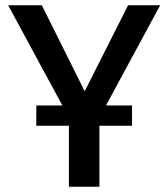

<svg xmlns="http://www.w3.org/2000/svg" viewBox="-20 -710 640 730"><path d="M383 -309H482V-232H358V0H242V-232H118V-309H217L11 -690H139L302 -363L467 -690H589Z"/></svg>

Font: Fira Mono Medium
Style: Regular
Weight: 500
Designer: Carrois Corporate & Edenspiekermann AG
Foundry: Carrois Corporate GbR & Edenspiekermann AG
Version: Version 3.206